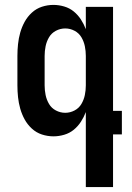

<svg xmlns="http://www.w3.org/2000/svg" viewBox="-20 -548 540 783"><path d="M246 -88Q266 -88 284 -97.5Q302 -107 312 -124Q322 -141 326 -160.5Q330 -180 330 -200V-320Q330 -340 326 -359.5Q322 -379 312 -396Q302 -413 284 -422.5Q266 -432 246 -432Q226 -432 208 -422.5Q190 -413 180 -396Q170 -379 166 -359.5Q162 -340 162 -320V-200Q162 -180 166 -160.5Q170 -141 180 -124Q190 -107 208 -97.5Q226 -88 246 -88ZM330 215V-91Q322 -70 310 -51.5Q298 -33 281 -19Q264 -5 242 1.5Q220 8 198 8Q174 8 151 0.5Q128 -7 110 -23.5Q92 -40 80.5 -61Q69 -82 62.5 -105Q56 -128 53.5 -152Q51 -176 51 -200V-320Q51 -344 53.5 -368Q56 -392 62.5 -415Q69 -438 80.5 -459Q92 -480 110 -496.5Q128 -513 151 -520.5Q174 -528 198 -528Q220 -528 242 -521.5Q264 -515 281 -501Q298 -487 310 -468.5Q322 -450 330 -429V-520H441V-96H477V0H441V215Z"/></svg>

Font: Iosevka
Style: Bold
Weight: 700
Monospace: yes
Designer: Belleve Invis
Foundry: Belleve Invis
Version: Version 32.5.0; ttfautohint (v1.8.4)